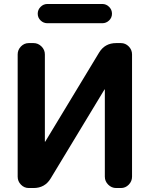

<svg xmlns="http://www.w3.org/2000/svg" viewBox="-20 -947 754 967"><path d="M219 -927H495Q515 -927 529.5 -912.5Q544 -898 544 -878Q544 -858 529.5 -844Q515 -830 495 -830H219Q199 -830 184.5 -844Q170 -858 170 -878Q170 -898 184.5 -912.5Q199 -927 219 -927ZM125 0Q102 0 85.5 -17Q69 -34 69 -57V-673Q69 -696 85.5 -713Q102 -730 125 -730H149Q172 -730 189 -713Q206 -696 206 -673V-234Q206 -233 207 -233Q208 -233 208 -234L479 -682Q508 -730 565 -730H589Q612 -730 628.5 -713Q645 -696 645 -673V-57Q645 -34 628.5 -17Q612 0 589 0H565Q542 0 525 -17Q508 -34 508 -57V-496Q508 -497 507 -497Q506 -497 506 -496L235 -48Q206 0 149 0Z"/></svg>

Font: Rounded Mplus 1c Bold
Style: Bold
Weight: 700
Version: Version 1.059.20150529